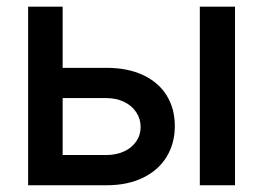

<svg xmlns="http://www.w3.org/2000/svg" viewBox="-20 -550 781 570"><path d="M499 -175.8Q499 -125 475.1 -85.2Q451.2 -45.4 405.3 -22.7Q359.4 0 295.9 0H63.5V-530.3H166V-348.6H295.9Q359.4 -348.6 405.3 -326.9Q451.2 -305.2 475.1 -266.1Q499 -227.1 499 -175.8ZM295.9 -89.8Q324.7 -89.8 347.9 -100.3Q371.1 -110.8 384.3 -129.9Q397.5 -148.9 397.5 -172.9Q397.5 -197.3 384.3 -217Q371.1 -236.8 347.9 -247.8Q324.7 -258.8 295.9 -258.8H166V-89.8ZM573.2 -530.3H677.7V0H573.2Z"/></svg>

Font: Pretendard GOV Medium
Style: Regular
Weight: 500
Designer: Base glyphs from Inter by Rasmus Andersson; Hangeul glyphs from Noto Sans CJK(Source Han Sans) by Jang Soo-young and Kan
Foundry: Kil Hyung-jin
Version: Version 1.309